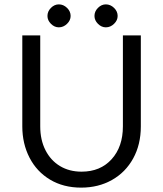

<svg xmlns="http://www.w3.org/2000/svg" viewBox="-20 -848 746 878"><path d="M82 -270V-686H164V-270Q164 -208 188 -161Q212 -114 254.5 -88.5Q297 -63 353 -63Q439 -63 490.5 -120Q542 -177 542 -270V-686H624V-270Q624 -187 589 -123.5Q554 -60 492 -25Q430 10 351 10Q270 10 209 -26.5Q148 -63 115 -127Q82 -191 82 -270ZM197 -775Q197 -796 213 -812Q229 -828 249 -828Q270 -828 286.5 -812Q303 -796 303 -775Q303 -755 286.5 -739Q270 -723 249 -723Q229 -723 213 -739Q197 -755 197 -775ZM412 -775Q412 -796 428 -812Q444 -828 464 -828Q485 -828 501.5 -812Q518 -796 518 -775Q518 -755 501.5 -739Q485 -723 464 -723Q444 -723 428 -739Q412 -755 412 -775Z"/></svg>

Font: Bellota Text
Style: Bold
Weight: 700
Designer: Kemie Guaida
Foundry: Kemie Guaida
Version: Version 4.001